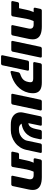

<svg xmlns="http://www.w3.org/2000/svg" viewBox="1370 -1985 802 3590"><g transform="rotate(90 1771.0 -190.0)"><path d="M141 -418Q130 -418 124 -425.5Q118 -433 120 -444L142 -545Q144 -556 153.5 -563.5Q163 -571 174 -571H472Q564 -571 621.5 -546Q679 -521 700.5 -467.5Q722 -414 703 -326L639 -26Q637 -15 627.5 -7.5Q618 0 607 0H467Q456 0 450 -7Q444 -14 446 -25L509 -321Q519 -369 500.5 -393.5Q482 -418 433 -418ZM297 -495H350Q382 -495 391 -483Q400 -471 392 -458Q376 -431 364 -404.5Q352 -378 344 -350Q336 -322 328 -286L282 -26Q280 -15 270.5 -7.5Q261 0 250 0H16Q6 0 0 -8Q-6 -16 -4 -26L16 -119Q18 -130 27 -137.5Q36 -145 47 -145H129L160 -286Q165 -314 173.5 -342Q182 -370 194 -399Q206 -428 223 -458Q232 -473 248.5 -484Q265 -495 297 -495Z M761 0Q750 0 744.5 -7.5Q739 -15 741 -26L851 -545Q853 -556 862.5 -563.5Q872 -571 883 -571H1032Q1042 -571 1048 -563.5Q1054 -556 1052 -545L942 -26Q940 -15 930 -7.5Q920 0 910 0Z M1030 191Q1019 191 1013 183.5Q1007 176 1009 165L1109 -305Q1111 -316 1120 -323.5Q1129 -331 1140 -331H1276Q1287 -331 1293 -323.5Q1299 -316 1297 -305L1197 165Q1195 176 1185.5 183.5Q1176 191 1166 191ZM1324 14Q1313 16 1307 6Q1301 -4 1303 -15L1328 -133Q1330 -143 1340 -153Q1350 -163 1361 -167L1393 -179Q1418 -189 1441.5 -205Q1465 -221 1482.5 -247.5Q1500 -274 1508 -315Q1516 -349 1513 -370Q1510 -391 1493.5 -400.5Q1477 -410 1443 -410H1157Q1147 -410 1141 -417.5Q1135 -425 1137 -436L1160 -547Q1162 -557 1172 -564Q1182 -571 1192 -571H1520Q1608 -571 1655 -541Q1702 -511 1714 -455.5Q1726 -400 1710 -322Q1695 -256 1661 -201.5Q1627 -147 1580 -106.5Q1533 -66 1478 -38.5Q1423 -11 1367 3Z M1750 0Q1739 0 1733.5 -7.5Q1728 -15 1730 -26L1840 -545Q1842 -556 1851.5 -563.5Q1861 -571 1872 -571H2021Q2031 -571 2037 -563.5Q2043 -556 2041 -545L1931 -26Q1929 -15 1919 -7.5Q1909 0 1899 0Z M2402 -143Q2451 -143 2494 -163Q2537 -183 2567 -217Q2597 -251 2606 -293L2659 -546Q2661 -557 2670.5 -564Q2680 -571 2691 -571H2815Q2826 -571 2831.5 -563.5Q2837 -556 2835 -545L2780 -288Q2766 -219 2730 -164Q2694 -109 2642.5 -70.5Q2591 -32 2531 -11.5Q2471 9 2407 9H2305Q2217 9 2163 -23Q2109 -55 2088.5 -107.5Q2068 -160 2081 -221L2150 -545Q2152 -556 2161.5 -563.5Q2171 -571 2182 -571H2306Q2317 -571 2322.5 -564Q2328 -557 2326 -546L2278 -316Q2261 -233 2291 -188Q2321 -143 2381 -143ZM2236 -190 2263 -317Q2299 -318 2323 -334Q2347 -350 2362.5 -381.5Q2378 -413 2388 -460L2405 -543Q2408 -556 2417.5 -563.5Q2427 -571 2438 -571H2562Q2572 -571 2578 -562.5Q2584 -554 2581 -543L2563 -459Q2545 -370 2500 -310.5Q2455 -251 2387.5 -220.5Q2320 -190 2236 -190Z M2957 -418Q2946 -418 2940 -425.5Q2934 -433 2936 -444L2958 -545Q2960 -556 2969.5 -563.5Q2979 -571 2990 -571H3288Q3380 -571 3437.5 -546Q3495 -521 3516.5 -467.5Q3538 -414 3519 -326L3455 -26Q3453 -15 3443.5 -7.5Q3434 0 3423 0H3283Q3272 0 3266 -7Q3260 -14 3262 -25L3325 -321Q3335 -369 3316.5 -393.5Q3298 -418 3249 -418ZM3113 -495H3166Q3198 -495 3207 -483Q3216 -471 3208 -458Q3192 -431 3180 -404.5Q3168 -378 3160 -350Q3152 -322 3144 -286L3098 -26Q3096 -15 3086.5 -7.5Q3077 0 3066 0H2832Q2822 0 2816 -8Q2810 -16 2812 -26L2832 -119Q2834 -130 2843 -137.5Q2852 -145 2863 -145H2945L2976 -286Q2981 -314 2989.5 -342Q2998 -370 3010 -399Q3022 -428 3039 -458Q3048 -473 3064.5 -484Q3081 -495 3113 -495Z"/></g></svg>

Font: Rubik ExtraBold
Style: Italic
Weight: 800
Italic angle: -12°
Designer: Hubert and Fischer
Foundry: Hubert and Fischer
Version: Version 2.300;gftools[0.9.30]